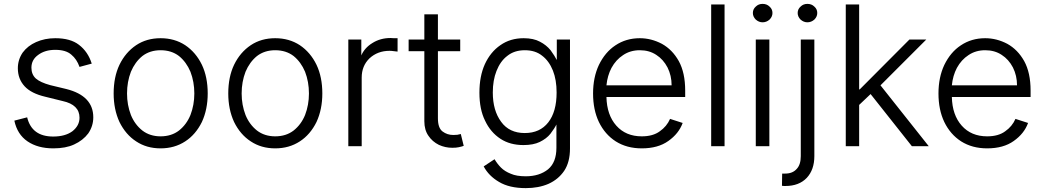

<svg xmlns="http://www.w3.org/2000/svg" viewBox="-20 -752 5387 990"><path d="M348 -470Q320 -495 265 -495Q212 -495 177 -469Q142 -444 142 -403Q142 -368 165 -347Q188 -327 239 -313L322 -293Q461 -258 461 -147Q461 -102 435 -64Q408 -28 362 -7Q319 13 255 13Q175 13 122 -23Q69 -59 54 -130L120 -147Q144 -48 254 -48Q316 -48 353 -75Q390 -104 390 -145Q390 -212 303 -231L214 -253Q141 -270 107 -307Q72 -345 72 -400Q72 -444 97 -481Q123 -516 166 -535Q211 -555 265 -555Q343 -555 387 -521Q434 -485 453 -424L390 -407Q376 -447 348 -470Z M682 -23Q628 -58 596 -123Q566 -188 566 -270Q566 -355 596 -418Q627 -482 682 -519Q736 -555 808 -555Q880 -555 935 -519Q990 -482 1021 -418Q1051 -355 1051 -270Q1051 -188 1021 -123Q989 -58 935 -23Q880 13 808 13Q736 13 682 -23ZM903 -79Q942 -110 962 -159Q982 -211 982 -270Q982 -330 962 -382Q941 -432 903 -463Q864 -493 808 -493Q753 -493 714 -463Q676 -432 655 -382Q635 -330 635 -270Q635 -211 655 -159Q675 -110 714 -79Q753 -49 808 -49Q864 -49 903 -79Z M1273 -23Q1219 -58 1187 -123Q1157 -188 1157 -270Q1157 -355 1187 -418Q1218 -482 1273 -519Q1327 -555 1399 -555Q1471 -555 1526 -519Q1581 -482 1612 -418Q1642 -355 1642 -270Q1642 -188 1612 -123Q1580 -58 1526 -23Q1471 13 1399 13Q1327 13 1273 -23ZM1494 -79Q1533 -110 1553 -159Q1573 -211 1573 -270Q1573 -330 1553 -382Q1532 -432 1494 -463Q1455 -493 1399 -493Q1344 -493 1305 -463Q1267 -432 1246 -382Q1226 -330 1226 -270Q1226 -211 1246 -159Q1266 -110 1305 -79Q1344 -49 1399 -49Q1455 -49 1494 -79Z M1843 -548V-464H1842Q1859 -505 1900 -530Q1941 -556 1994 -556Q2005 -556 2011 -555H2030V-486Q2026 -486 2012 -488Q1998 -490 1989 -490Q1927 -490 1885 -451Q1845 -412 1845 -352V2H1776V-548Z M2238 -488V-142Q2238 -92 2262 -74Q2286 -56 2317 -56Q2332 -56 2338 -57L2356 -61L2371 0Q2364 3 2346 7Q2333 10 2312 10Q2276 10 2243 -5Q2209 -22 2189 -52Q2168 -82 2168 -127V-488H2087V-548H2168V-678H2238V-548H2353V-488Z M2553 186Q2500 155 2474 106L2530 69Q2545 94 2563 112Q2583 132 2614 144Q2643 157 2691 157Q2761 157 2806 121Q2849 85 2849 10V-110Q2840 -91 2818 -62Q2798 -37 2763 -20Q2730 -4 2679 -4Q2610 -4 2561 -36Q2509 -70 2481 -130Q2452 -188 2452 -274Q2452 -359 2480 -421Q2509 -484 2560 -519Q2611 -555 2680 -555Q2731 -555 2764 -537Q2797 -520 2819 -493Q2842 -461 2850 -444H2851V-548H2919V14Q2919 84 2889 129Q2859 173 2808 196Q2757 218 2691 218Q2606 218 2553 186ZM2807 -121Q2850 -176 2850 -275Q2850 -340 2831 -388Q2811 -438 2775 -465Q2740 -493 2686 -493Q2632 -493 2596 -464Q2560 -437 2540 -386Q2521 -338 2521 -275Q2521 -182 2564 -124Q2606 -66 2686 -66Q2764 -66 2807 -121Z M3155 -23Q3099 -59 3068 -123Q3038 -186 3038 -270Q3038 -353 3068 -417Q3100 -483 3153 -518Q3208 -555 3279 -555Q3338 -555 3393 -526Q3447 -496 3480 -437Q3513 -377 3513 -285V-252H3107Q3109 -159 3158 -104Q3207 -49 3289 -49Q3347 -49 3382 -75Q3418 -100 3435 -139L3500 -118Q3480 -63 3426 -25Q3373 13 3289 13Q3212 13 3155 -23ZM3422 -404Q3400 -446 3364 -469Q3328 -493 3279 -493Q3230 -493 3193 -468Q3156 -444 3133 -402Q3112 -362 3107 -312H3443Q3443 -362 3422 -404Z M3647 2V-729H3716V2Z M3947 -548V2H3877V-548ZM3877 -651Q3862 -666 3862 -685Q3862 -705 3877 -718Q3891 -732 3912 -732Q3934 -732 3948 -718Q3963 -705 3963 -685Q3963 -666 3948 -651Q3932 -637 3912 -637Q3893 -637 3877 -651Z M4140 165Q4100 207 4030 207H4023L4012 206L4013 143H4029Q4067 143 4088 119Q4109 97 4109 53V-548H4179V53Q4179 123 4140 165ZM4108 -651Q4093 -666 4093 -685Q4093 -705 4108 -718Q4122 -732 4143 -732Q4165 -732 4179 -718Q4194 -705 4194 -685Q4194 -666 4179 -651Q4163 -637 4143 -637Q4124 -637 4108 -651Z M4410 -729V-291H4413L4669 -548H4756L4520 -312L4769 2H4682L4469 -267L4410 -211V2H4341V-729Z M4936 -23Q4880 -59 4849 -123Q4819 -186 4819 -270Q4819 -353 4849 -417Q4881 -483 4934 -518Q4989 -555 5060 -555Q5119 -555 5174 -526Q5228 -496 5261 -437Q5294 -377 5294 -285V-252H4888Q4890 -159 4939 -104Q4988 -49 5070 -49Q5128 -49 5163 -75Q5199 -100 5216 -139L5281 -118Q5261 -63 5207 -25Q5154 13 5070 13Q4993 13 4936 -23ZM5203 -404Q5181 -446 5145 -469Q5109 -493 5060 -493Q5011 -493 4974 -468Q4937 -444 4914 -402Q4893 -362 4888 -312H5224Q5224 -362 5203 -404Z"/></svg>

Font: Sinter Normal
Style: Regular
Weight: 350
Foundry: Adobe & rsms
Version: Version 1.000